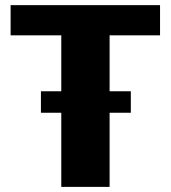

<svg xmlns="http://www.w3.org/2000/svg" viewBox="-20 -731 667 751"><path d="M140.1 -290V-374H491.7V-290ZM219.7 0V-592.8H21.5V-710.9H606V-592.8H408.7V0Z"/></svg>

Font: Comme ExtraBold
Style: Regular
Weight: 800
Version: Version 1.000;gftools[0.9.27]